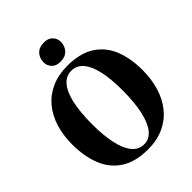

<svg xmlns="http://www.w3.org/2000/svg" viewBox="-270 -1111 1264 1264"><g transform="rotate(-45 362.0 -479.5)"><path d="M357 12Q240 12.5 166.5 -35.2Q93 -83 59 -168Q25 -253 25 -363.5Q25 -449.5 47.2 -520.8Q69.5 -592 113.2 -644.2Q157 -696.5 221.2 -725Q285.5 -753.5 370 -753.5Q486 -753 558.8 -706.8Q631.5 -660.5 665.5 -577.5Q699.5 -494.5 699.5 -384Q699.5 -298.5 677.5 -226Q655.5 -153.5 612 -100.2Q568.5 -47 504.5 -17.5Q440.5 12 357 12ZM362 -29.5Q409 -29.5 442.5 -69.5Q476 -109.5 494 -188.5Q512 -267.5 512 -384Q512 -489 495.5 -562.2Q479 -635.5 446 -673.8Q413 -712 363.5 -712Q315.5 -712 281.8 -673.5Q248 -635 230 -557.8Q212 -480.5 212 -364Q212 -259 228.8 -184Q245.5 -109 278.8 -69.2Q312 -29.5 362 -29.5ZM356 -803.5Q316 -803.5 295 -826.2Q274 -849 274 -880.5Q274 -918 298.2 -944.5Q322.5 -971 367.5 -971H368.5Q408.5 -971 429.5 -948.2Q450.5 -925.5 450.5 -894.5Q450.5 -857 426.2 -830.2Q402 -803.5 357 -803.5Z"/></g></svg>

Font: Merriweather 96pt ExtraBold
Style: Regular
Weight: 800
Version: Version 2.100